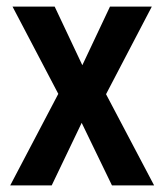

<svg xmlns="http://www.w3.org/2000/svg" viewBox="-20 -563 498 583"><path d="M157 -278 18 -543H146L230 -365L314 -543H441L302 -277L448 0H320L228 -190L137 0H11Z"/></svg>

Font: Noto Sans Myanmar UI Condensed SemiBold
Style: Regular
Weight: 600
Width: 3
Designer: Monotype Design Team
Foundry: Monotype Imaging Inc.
Version: Version 2.103; ttfautohint (v1.8.4.7-5d5b)